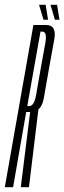

<svg xmlns="http://www.w3.org/2000/svg" viewBox="-55 -779 268 799"><path d="M-35 0H-0.5L54 -313H73Q117 -313 127.2 -369.8Q137.5 -426.5 148.5 -491.5Q160.5 -557 171 -616Q181.5 -675 137 -675H84ZM31.5 0H65.5L105.5 -329.5L71 -317.5ZM58.5 -337.5 113.5 -647.5H121Q142 -647.5 133.8 -601.2Q125.5 -555 114 -491.5Q103.5 -429.5 95.2 -383.5Q87 -337.5 66.5 -337.5ZM173.5 -697H192.5L182.5 -759H155ZM126 -697H145L135 -759H107.5Z"/></svg>

Font: Anybody UltraCondensed ExtraLight
Style: Italic
Weight: 250
Width: 1
Italic angle: -10°
Version: Version 1.113;gftools[0.9.25]